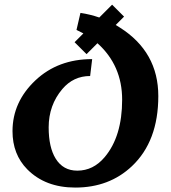

<svg xmlns="http://www.w3.org/2000/svg" viewBox="-20 -803 740 832"><path d="M306.2 9.8Q176.3 9.8 98.1 -69.3Q34.2 -134.3 34.2 -234.4Q34.2 -361.3 133.8 -455.1Q231.4 -546.9 379.4 -546.9L370.6 -473.6Q297.9 -473.6 250 -417Q190.9 -347.2 190.9 -251Q190.9 -164.6 221.2 -115.7Q253.4 -63.5 314.9 -63.5Q384.3 -63.5 433.6 -122.1Q509.3 -211.9 509.3 -371.1Q509.3 -519.5 402.3 -615.7L355 -568.4L303.2 -620.1L341.3 -658.2Q327.1 -666 311.5 -673.3L328.6 -747.1Q371.1 -740.7 410.2 -727.1L465.8 -782.7L517.6 -731L481.4 -694.8Q490.7 -689.5 499.5 -683.6Q666 -578.1 666 -386.7Q666 -190.9 551.8 -83Q453.6 9.8 306.2 9.8Z"/></svg>

Font: Berenika
Style: Bold
Weight: 700
Designer: Wojciech Kalinowski "wmk69" (wmk69@o2.pl)
Foundry: Wojciech Kalinowski "wmk69" (wmk69@o2.pl)
Version: Version 3.1.0; 2021-05-14